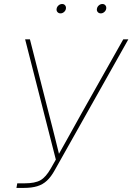

<svg xmlns="http://www.w3.org/2000/svg" viewBox="-20 -920 648 940"><path d="M60.5 0 64.5 -22.5H100.6Q151.4 -22.5 178 -37.6Q204.6 -52.7 229 -95.7L253.4 -138.7L103 -727.5H126.5L218.3 -367.2Q227.5 -332.5 236.1 -298.1Q244.6 -263.7 253.4 -229Q262.2 -194.3 270.5 -159.7H264.6Q284.2 -194.3 303.5 -229Q322.8 -263.7 342 -298.1Q361.3 -332.5 380.4 -367.2L583.5 -727.5H608.4L248 -86.9Q230 -54.2 209.7 -35.4Q189.5 -16.6 162.4 -8.3Q135.3 0 96.7 0ZM473.6 -854.5Q463.9 -854.5 458.3 -861.3Q452.6 -868.2 454.6 -877.4Q456.1 -886.7 463.9 -893.6Q471.7 -900.4 481.4 -900.4Q490.7 -900.4 496.1 -893.8Q501.5 -887.2 500 -877.4Q498.5 -868.2 490.7 -861.3Q482.9 -854.5 473.6 -854.5ZM276.4 -854.5Q266.6 -854.5 261 -861.3Q255.4 -868.2 257.3 -877.4Q258.8 -886.7 266.6 -893.6Q274.4 -900.4 284.2 -900.4Q293.5 -900.4 298.8 -893.8Q304.2 -887.2 302.7 -877.4Q301.3 -868.2 293.5 -861.3Q285.6 -854.5 276.4 -854.5Z"/></svg>

Font: Inter 18pt Thin
Style: Italic
Weight: 250
Italic angle: -9.3988°
Version: Version 4.001;git-66647c0bb